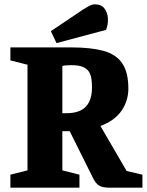

<svg xmlns="http://www.w3.org/2000/svg" viewBox="-20 -867 678 887"><path d="M28 0V-60L107 -80V-568L28 -588V-648H310Q398 -648 456.5 -632.5Q515 -617 544 -575.5Q573 -534 573 -457Q573 -430 565 -404Q557 -378 541.5 -355.5Q526 -333 501.5 -315Q477 -297 444 -285L565 -77L638 -60V0H486Q455 0 439 -9Q423 -18 411 -42L302 -261H268V-80L347 -60V0ZM268 -344H287Q326 -344 352 -356.5Q378 -369 391.5 -395.5Q405 -422 405 -463Q405 -486 402 -505Q399 -524 389.5 -537.5Q380 -551 361 -558.5Q342 -566 309 -566Q295 -566 284 -565Q273 -564 268 -562ZM241 -668 215 -723 362 -822Q375 -830 390 -838.5Q405 -847 417 -847Q448 -847 462.5 -828Q477 -809 478.5 -781.5Q480 -754 470 -729Z"/></svg>

Font: Faustina ExtraBold
Style: Regular
Weight: 800
Designer: Alfonso Garcia
Foundry: http://www.omnibus-type.com
Version: Version 1.200